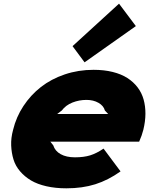

<svg xmlns="http://www.w3.org/2000/svg" viewBox="-20 -1023 843 1053"><path d="M293.9 -397.9H573.2L555.2 -417Q548.3 -442.9 520.3 -459Q492.2 -475.1 454.1 -475.1Q414.1 -475.1 377.4 -460.7Q340.8 -446.3 318.8 -417ZM766.1 -311Q758.3 -279.8 743.2 -246.1H255.9L272 -226.1Q281.7 -194.8 312.7 -177.5Q343.8 -160.2 391.1 -160.2Q439.9 -160.2 474.9 -171.1Q509.8 -182.1 547.9 -208L641.1 -83Q573.2 -34.7 502.7 -12.5Q432.1 9.8 344.2 9.8Q284.2 9.8 234.6 -1.5Q185.1 -12.7 150.1 -33.4Q115.2 -54.2 90.1 -83.5Q64.9 -112.8 54 -148.4Q43 -184.1 41.3 -225.1Q39.6 -266.1 51.8 -311Q68.8 -381.3 108.4 -441.4Q147.9 -501.5 204.3 -545.7Q260.7 -589.8 335.2 -615Q409.7 -640.1 493.2 -640.1Q550.8 -640.1 597.9 -628.4Q645 -616.7 678.5 -595.2Q711.9 -573.7 734.6 -543.9Q757.3 -514.2 767.6 -477.3Q777.8 -440.4 777.6 -398.7Q777.3 -356.9 766.1 -311ZM632.8 -1002.9 725.1 -879.9 443.8 -681.2 377.9 -770Z"/></svg>

Font: Sinkin Sans 900 X Black Italic
Style: Regular
Weight: 950
Italic angle: -112°
Designer: Keith Bates
Foundry: K-Type
Version: Sinkin Sans (version 1.0)  by Keith Bates   •   © 2014   www